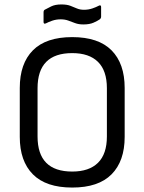

<svg xmlns="http://www.w3.org/2000/svg" viewBox="-20 -833 650 864"><path d="M305 11Q187 11 128 -48.5Q69 -108 69 -217V-437Q69 -547 128 -606.5Q187 -666 305 -666Q423 -666 482 -606.5Q541 -547 541 -437V-217Q541 -108 482 -48.5Q423 11 305 11ZM305 -61Q381 -61 421 -100.5Q461 -140 461 -219V-436Q461 -515 421 -554.5Q381 -594 305 -594Q149 -594 149 -436V-219Q149 -61 305 -61ZM355 -723Q334 -723 318 -729Q302 -735 287 -740.5Q272 -746 253 -746Q233 -746 215.5 -740Q198 -734 187 -728Q176 -723 176 -734V-777Q176 -786 181 -789Q192 -795 210 -804Q228 -813 256 -813Q281 -813 296.5 -807Q312 -801 326 -795Q340 -789 358 -789Q378 -789 395.5 -795Q413 -801 424 -807Q429 -810 432 -808.5Q435 -807 435 -802V-758Q435 -751 429 -746Q419 -739 401 -731Q383 -723 355 -723Z"/></svg>

Font: Sofia Sans Semi Condensed
Style: Regular
Weight: 400
Designer: Botio Nikoltchev, Ani Petrova
Foundry: lettersoup
Version: Version 4.100; ttfautohint (v1.8.4.7-5d5b)